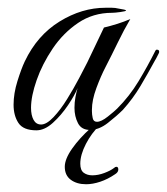

<svg xmlns="http://www.w3.org/2000/svg" viewBox="-20 -331 430 495"><path d="M74 5Q40 5 27.5 -14Q15 -33 15 -61Q15 -90 25 -122Q35 -154 44 -173Q76 -240 133.5 -275.5Q191 -311 252 -311Q260 -311 268.5 -311Q277 -311 285 -309Q305 -306 305 -304Q305 -302 290.5 -300Q276 -298 269 -298Q220 -298 181.5 -272Q143 -246 116 -206Q89 -166 74.5 -124.5Q60 -83 60 -53Q60 -34 66.5 -22Q73 -10 86 -10Q100 -10 118 -29Q136 -48 153 -75.5Q170 -103 184 -129.5Q198 -156 205 -170L248 -260Q265 -264 282.5 -269.5Q300 -275 316 -282Q299 -253 283.5 -221Q268 -189 252 -158Q240 -135 228.5 -104Q217 -73 217 -48V-44Q217 -36 219 -26.5Q221 -17 230 -17Q241 -17 258 -30.5Q275 -44 282 -51Q314 -83 337.5 -122Q361 -161 381 -201Q383 -203 384 -203Q392 -203 390 -195Q390 -195 385.5 -186Q381 -177 380 -176Q361 -141 342 -109Q323 -77 297 -48Q281 -32 258 -14Q235 4 212 4Q190 4 181 -13.5Q172 -31 172 -53Q172 -67 174.5 -80.5Q177 -94 180 -104Q173 -86 155.5 -60Q138 -34 116.5 -14.5Q95 5 74 5ZM202 144Q178 144 162.5 132.5Q147 121 147 99Q147 79 166 52Q185 25 214 -1Q217 -3 221.5 -6.5Q226 -10 229 -10Q231 -10 234 -10Q237 -10 237 -8Q216 12 201.5 40Q187 68 187 91Q187 108 196 114.5Q205 121 218 121Q233 121 249 115Q265 109 274 102Q277 99 280 99Q285 99 285 106Q285 113 277 118Q258 131 238.5 137.5Q219 144 202 144Z"/></svg>

Font: Mea Culpa
Style: Regular
Weight: 400
Designer: Robert E. Leuschke
Foundry: Robert E. Leuschke
Version: Version 1.010; ttfautohint (v1.8.3)